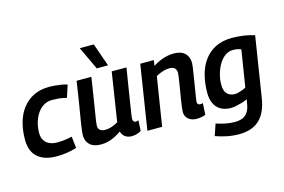

<svg xmlns="http://www.w3.org/2000/svg" viewBox="-120 -1064 2303 1559"><g transform="rotate(-15 1031.5 -285.0)"><path d="M237 10Q166 10 118 -13.5Q70 -37 46.5 -80Q23 -123 23 -186Q23 -267 42.5 -334Q62 -401 100.5 -449.5Q139 -498 194.5 -524.5Q250 -551 321 -551Q347 -551 373.5 -548.5Q400 -546 426 -542Q452 -538 474 -530L440 -427Q405 -437 375.5 -439.5Q346 -442 317 -442Q280 -442 249 -424Q218 -406 195.5 -373.5Q173 -341 160.5 -298.5Q148 -256 148 -208Q148 -173 163.5 -148Q179 -123 206.5 -110.5Q234 -98 271 -98Q293 -98 313.5 -99.5Q334 -101 354.5 -104.5Q375 -108 396 -113L407 -16Q383 -8 355 -2Q327 4 296.5 7Q266 10 237 10Z M612 10Q550 10 518 -20Q486 -50 486 -100Q486 -112 488 -130.5Q490 -149 494.5 -179.5Q499 -210 507 -257.5Q515 -305 526.5 -375Q538 -445 552 -541H676Q663 -456 653.5 -396Q644 -336 637.5 -295Q631 -254 626.5 -227.5Q622 -201 619.5 -182.5Q617 -164 616 -149Q615 -124 629.5 -110Q644 -96 672 -96Q692 -96 710 -100Q728 -104 746 -111.5Q764 -119 783 -130L847 -541H971Q952 -424 940 -348Q928 -272 921 -228Q914 -184 911 -163Q908 -142 907.5 -135Q907 -128 907 -126Q907 -111 913 -103.5Q919 -96 931 -96Q934 -96 940.5 -97Q947 -98 954 -101L949 -13Q933 -2 911 4Q889 10 870 10Q837 10 814 -6.5Q791 -23 784 -52Q755 -32 726.5 -18Q698 -4 670 3Q642 10 612 10ZM736 -596 645 -790H763L831 -596Z M1087 -541H1201L1194 -494Q1223 -513 1252 -525.5Q1281 -538 1310.5 -544.5Q1340 -551 1370 -551Q1432 -551 1463.5 -520.5Q1495 -490 1495 -438Q1495 -428 1491.5 -403Q1488 -378 1482.5 -344.5Q1477 -311 1471.5 -275.5Q1466 -240 1460.5 -207.5Q1455 -175 1451.5 -152Q1448 -129 1448 -122Q1448 -110 1454.5 -103.5Q1461 -97 1472 -97Q1478 -97 1484 -98Q1490 -99 1495 -101L1490 -4Q1475 3 1454.5 6.5Q1434 10 1415 10Q1387 10 1365 -0.5Q1343 -11 1331 -29.5Q1319 -48 1319 -73Q1319 -85 1322 -109.5Q1325 -134 1330 -166.5Q1335 -199 1341 -234Q1347 -269 1352 -301Q1357 -333 1360.5 -356.5Q1364 -380 1364 -390Q1364 -415 1350 -429.5Q1336 -444 1305 -444Q1286 -444 1267 -439.5Q1248 -435 1229 -427.5Q1210 -420 1191 -409L1126 0H1002Z M1519 183 1552 86Q1588 99 1629 107Q1670 115 1707 115Q1746 115 1774 103Q1802 91 1819 63Q1836 35 1842 -10L1847 -39Q1826 -28 1800 -20.5Q1774 -13 1750 -8Q1726 -3 1706 -3Q1656 -3 1620.5 -24Q1585 -45 1568 -82.5Q1551 -120 1551 -171Q1551 -249 1568.5 -318Q1586 -387 1624 -439.5Q1662 -492 1720.5 -521.5Q1779 -551 1861 -551Q1883 -551 1910 -549Q1937 -547 1963 -543Q1989 -539 2011 -533.5Q2033 -528 2048 -523L1968 -17Q1950 103 1887.5 161.5Q1825 220 1716 220Q1663 220 1612.5 209.5Q1562 199 1519 183ZM1910 -441Q1897 -447 1881 -450.5Q1865 -454 1841 -454Q1805 -454 1775 -432Q1745 -410 1723.5 -373.5Q1702 -337 1690 -293.5Q1678 -250 1678 -205Q1678 -153 1702 -128.5Q1726 -104 1765 -104Q1780 -104 1797 -108.5Q1814 -113 1831.5 -119.5Q1849 -126 1861 -134Z"/></g></svg>

Font: Georama ExtraCondensed Thin SemiBold
Style: Italic
Weight: 600
Italic angle: -9°
Version: Version 1.001